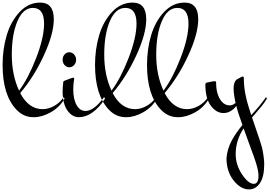

<svg xmlns="http://www.w3.org/2000/svg" viewBox="-67 -859 2079 1481"><path d="M273 -677Q273 -798 187 -798Q111 -798 67.5 -696Q24 -594 24 -437.5Q24 -281 80 -160Q150 -252 211.5 -410.5Q273 -569 273 -677ZM262 -17Q306 -17 351 -42Q396 -67 424 -110L431 -98Q393 -32 325.5 6.5Q258 45 194 45H191Q114 45 59 -14Q-47 -126 -47 -358Q-47 -479 -15.5 -586Q16 -693 84 -766Q152 -839 243 -839Q348 -839 348 -711Q348 -598 271.5 -432Q195 -266 89 -141Q154 -17 262 -17Z M421 -224Q416 -182 416 -155Q416 -60 452.5 -7.5Q489 45 541.5 45Q594 45 646 8.5Q698 -28 743 -98L736 -110Q658 -3 592 -3Q550 -3 524 -48Q498 -93 498 -170Q498 -210 505 -251Q505 -260 497.5 -260Q490 -260 430 -236Q421 -233 421 -224ZM504.5 -439Q520 -422 520 -398Q520 -374 504.5 -357Q489 -340 467.5 -340Q446 -340 431 -357Q416 -374 416 -398Q416 -422 431 -439Q446 -456 467.5 -456Q489 -456 504.5 -439Z M986 -677Q986 -798 900 -798Q824 -798 780.5 -696Q737 -594 737 -437.5Q737 -281 793 -160Q863 -252 924.5 -410.5Q986 -569 986 -677ZM975 -17Q1019 -17 1064 -42Q1109 -67 1137 -110L1144 -98Q1106 -32 1038.5 6.5Q971 45 907 45H904Q827 45 772 -14Q666 -126 666 -358Q666 -479 697.5 -586Q729 -693 797 -766Q865 -839 956 -839Q1061 -839 1061 -711Q1061 -598 984.5 -432Q908 -266 802 -141Q867 -17 975 -17Z M1387 -677Q1387 -798 1301 -798Q1225 -798 1181.5 -696Q1138 -594 1138 -437.5Q1138 -281 1194 -160Q1264 -252 1325.5 -410.5Q1387 -569 1387 -677ZM1376 -17Q1420 -17 1465 -42Q1510 -67 1538 -110L1545 -98Q1507 -32 1439.5 6.5Q1372 45 1308 45H1305Q1228 45 1173 -14Q1067 -126 1067 -358Q1067 -479 1098.5 -586Q1130 -693 1198 -766Q1266 -839 1357 -839Q1462 -839 1462 -711Q1462 -598 1385.5 -432Q1309 -266 1203 -141Q1268 -17 1376 -17Z M1751 330Q1751 413 1800 486Q1849 559 1891 559Q1927 559 1927 495Q1927 448 1892 351Q1879 315 1853 244.5Q1827 174 1812 131Q1751 224 1751 330ZM1971 407Q1971 505 1938 553.5Q1905 602 1854 602Q1789 602 1734.5 532.5Q1680 463 1680 360Q1687 289 1718.5 229Q1750 169 1803 105Q1769 12 1756 -42Q1713 13 1657 13Q1601 13 1559 -44Q1517 -101 1517 -208Q1517 -219 1533 -223Q1581 -233 1588 -233Q1600 -233 1600 -221Q1600 -130 1641 -78Q1667 -46 1706 -46Q1727 -46 1750 -65Q1735 -132 1735 -177.5Q1735 -223 1756 -244Q1799 -269 1804 -269Q1814 -269 1814 -254Q1814 -145 1854 -24L1871 29Q1946 -52 1985 -110L1992 -98Q1968 -60 1948 -36Q1928 -12 1905.5 14Q1883 40 1877 47Q1950 256 1957 292Q1971 363 1971 407Z"/></svg>

Font: Mr Bedfort
Style: Regular
Weight: 400
Designer: Alejandro Paul
Foundry: Alejandro Paul
Version: Version 1.000